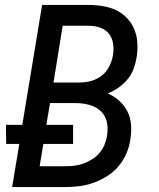

<svg xmlns="http://www.w3.org/2000/svg" viewBox="-20 -755 640 775"><path d="M29 0 58 -174H5L4 -251H70L150 -735H339Q368 -735 397 -730Q426 -725 450.5 -713Q475 -701 494 -680.5Q513 -660 523 -634.5Q533 -609 534.5 -579.5Q536 -550 531 -521Q527 -498 518.5 -475.5Q510 -453 494 -434Q478 -415 458 -401Q438 -387 415 -378Q440 -367 461 -348.5Q482 -330 494.5 -305Q507 -280 509 -250.5Q511 -221 506 -191Q502 -163 490 -135Q478 -107 458 -83.5Q438 -60 411.5 -43.5Q385 -27 357 -17Q329 -7 300 -3.5Q271 0 243 0ZM196 -422H302Q325 -422 348.5 -428.5Q372 -435 391 -450Q410 -465 421 -487Q432 -509 436 -532Q440 -556 436.5 -579Q433 -602 419.5 -619Q406 -636 384 -643.5Q362 -651 339 -651H233ZM140 -84H243Q261 -84 279.5 -86Q298 -88 316 -94.5Q334 -101 351 -111.5Q368 -122 381 -137Q394 -152 401.5 -170Q409 -188 412 -206Q415 -225 414 -243.5Q413 -262 406 -278.5Q399 -295 386 -307Q373 -319 356.5 -326Q340 -333 321.5 -336Q303 -339 284 -339H182L167 -251H275V-174H155Z"/></svg>

Font: Iosevka Custom Medium
Style: Italic
Weight: 500
Italic angle: -9°
Designer: Belleve Invis
Foundry: Belleve Invis
Version: Version 27.0.1